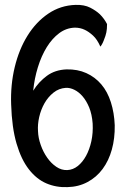

<svg xmlns="http://www.w3.org/2000/svg" viewBox="-20 -681 512 782"><path d="M447.3 -170.9Q448.2 -117.2 435.5 -71.8Q422.9 -26.4 397.9 7.3Q373 41 336.4 60.5Q299.8 80.1 254.9 81.1Q209 83 168.9 65.9Q128.9 48.8 97.7 8.8Q66.4 -31.2 47.4 -96.2Q28.3 -161.1 25.4 -255.9Q22.5 -335 40 -407.7Q57.6 -480.5 92.3 -536.1Q127 -591.8 176.8 -625.5Q226.6 -659.2 288.1 -661.1Q323.2 -662.1 347.2 -649.9Q371.1 -637.7 386.7 -623Q404.3 -605.5 416 -583Q416 -561.5 413.1 -548.8Q411.1 -541 409.2 -534.2Q406.2 -524.4 402.3 -515.6Q399.4 -507.8 395.5 -501Q391.6 -494.1 388.7 -491.2Q376 -520.5 358.9 -536.1Q341.8 -551.8 325.2 -559.6Q306.6 -568.4 285.2 -568.4Q250 -567.4 221.2 -545.9Q192.4 -524.4 170.4 -488.8Q148.4 -453.1 134.3 -407.2Q120.1 -361.3 115.2 -311.5Q137.7 -347.7 170.9 -372.1Q204.1 -396.5 251 -398.4Q295.9 -399.4 331.5 -383.3Q367.2 -367.2 392.6 -337.4Q418 -307.6 431.6 -264.6Q445.3 -221.7 447.3 -170.9ZM253.9 11.7Q277.3 10.7 296.9 -4.9Q316.4 -20.5 330.6 -46.4Q344.7 -72.3 352.1 -106Q359.4 -139.6 357.4 -177.7Q354.5 -215.8 343.3 -243.2Q332 -270.5 316.4 -288.6Q300.8 -306.6 282.7 -315.4Q264.6 -324.2 248 -323.2Q219.7 -321.3 197.8 -303.7Q175.8 -286.1 161.1 -260.3Q146.5 -234.4 139.6 -204.1Q132.8 -173.8 134.8 -146.5Q135.7 -119.1 146 -90.3Q156.2 -61.5 172.4 -38.6Q188.5 -15.6 209.5 -1.5Q230.5 12.7 253.9 11.7Z"/></svg>

Font: Rancho
Style: Regular
Weight: 400
Designer: Font Diner, Inc
Foundry: Font Diner, Inc
Version: Version 1.001